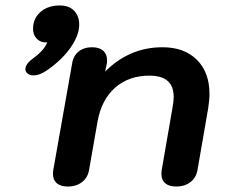

<svg xmlns="http://www.w3.org/2000/svg" viewBox="-20 -673 823 703"><path d="M174 -36Q174 -45 175 -50L244 -440Q248 -468 267.5 -484Q287 -500 317 -500Q343 -500 357.5 -487.5Q372 -475 372 -452Q372 -444 371 -440L365 -411Q454 -500 575 -500Q655 -500 701 -454Q747 -408 747 -329Q747 -307 742 -275L703 -50Q698 -22 677 -6Q656 10 626 10Q599 10 585 -2Q571 -14 571 -36Q571 -45 572 -50L611 -275Q616 -302 616 -317Q616 -357 594 -376.5Q572 -396 527 -396Q451 -396 401 -351.5Q351 -307 337 -227L306 -50Q301 -22 280 -6Q259 10 229 10Q202 10 188 -2Q174 -14 174 -36ZM73 -420Q73 -439 102 -460Q142 -489 153 -518Q130 -516 115.5 -530.5Q101 -545 101 -567Q101 -605 128 -629Q155 -653 199 -653Q233 -653 251.5 -633.5Q270 -614 270 -583Q270 -545 240 -501Q210 -457 157 -419Q127 -397 102 -397Q85 -397 76 -409Q73 -414 73 -420Z"/></svg>

Font: Kodchasan
Style: Bold Italic
Weight: 700
Italic angle: -10°
Version: Version 1.000; ttfautohint (v1.6)